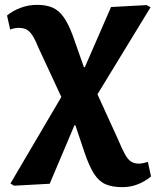

<svg xmlns="http://www.w3.org/2000/svg" viewBox="-20 -541 643 792"><path d="M485 231Q443 231 415.5 219Q388 207 368 176Q348 145 329 89L291 -24H287L185 217L38 225L23 216L233 -141L141 -339Q126 -376 114 -394.5Q102 -413 89 -419.5Q76 -426 56 -426Q49 -426 38.5 -424Q28 -422 22 -419L9 -477Q33 -497 65.5 -509Q98 -521 132 -521Q171 -521 197 -509.5Q223 -498 242.5 -470.5Q262 -443 280 -395L326 -264H330L438 -512L585 -520L601 -511L382 -152L466 32Q483 73 495.5 95.5Q508 118 521.5 126Q535 134 553 134Q566 134 590 127L603 187Q549 231 485 231Z"/></svg>

Font: Literata 12pt
Style: Bold
Weight: 700
Designer: Latin by Veronika Burian and Jose Scaglione. Greek by Irene Vlachou. Cyrillic by Vera Evstafieva.
Foundry: TypeTogether
Version: Version 3.002